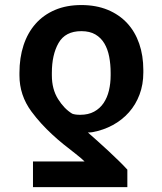

<svg xmlns="http://www.w3.org/2000/svg" viewBox="-20 -573 656 776"><path d="M58.6 -268.5V-278.4Q58.6 -339.5 75.1 -389.9Q91.6 -440.3 123.6 -476.6Q155.5 -512.8 202.1 -532.7Q248.6 -552.6 308.6 -552.6Q368.3 -552.6 415 -533.4Q461.6 -514.2 493.8 -479.6Q525.9 -445 542.6 -396.7Q559.3 -348.4 559.3 -289.8V-279.8Q559.3 -231.5 544 -190.9Q528.8 -150.2 501.2 -119.1Q473.7 -88.1 435.9 -67.5Q398.1 -46.9 353 -38.7Q348.4 -38 344.5 -37.8Q340.6 -37.6 335.2 -37.6Q353 -22 375 -2.3Q397 17.4 419 37.8Q441.1 58.2 460.9 77.8Q480.8 97.3 494.7 112.6V183.2H113.3V79.5H321.7Q316.8 74.6 307.7 66.6Q298.7 58.6 285.2 48.3Q259.6 28.8 235.8 9.4Q212 -9.9 190 -30.4Q168 -50.8 147.2 -73.5Q126.4 -96.2 106.9 -122.5Q58.6 -187.9 58.6 -268.5ZM214.5 -172.9Q239.3 -133.2 271.7 -113.6Q283 -109 304 -109Q337 -109 360.4 -121.8Q383.9 -134.6 398.6 -156.4Q413.4 -178.3 420.3 -207.2Q427.2 -236.2 427.2 -268.5V-278.4Q427.2 -313.2 421.3 -343.8Q415.5 -374.3 401.8 -397.4Q388.1 -420.5 365.4 -433.8Q342.7 -447.1 308.6 -447.1Q244 -447.1 216.6 -399.1Q189.6 -351.9 189.6 -278.4V-268.5Q189.6 -212.7 214.5 -172.9Z"/></svg>

Font: Inter P Semi Bold
Style: Regular
Weight: 600
Designer: Rasmus Andersson
Foundry: rsms
Version: Version 3.018;git-588b23468